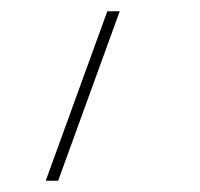

<svg xmlns="http://www.w3.org/2000/svg" viewBox="-20 -150 354 340"><path d="M61 170 170 -130H192L83 170Z"/></svg>

Font: M PLUS 1 Thin
Style: Regular
Weight: 100
Designer: Coji Morishita
Foundry: UNDERFOREST DESIGN
Version: Version 1.001